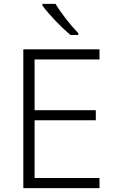

<svg xmlns="http://www.w3.org/2000/svg" viewBox="-20 -968 593 988"><path d="M266 -948H198V-940C227 -899 294 -828 343 -788H383V-797C345 -836 291 -904 266 -948ZM492 0V-52H158V-349H473V-401H158V-662H492V-714H100V0Z"/></svg>

Font: Noto Sans Telugu Light
Style: Regular
Weight: 300
Designer: Jelle Bosma - Monotype Design Team
Foundry: Monotype Imaging Inc.
Version: Version 2.005